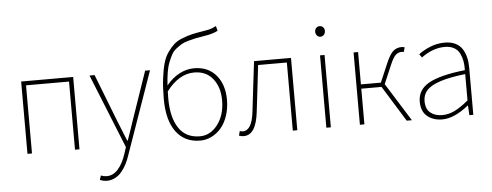

<svg xmlns="http://www.w3.org/2000/svg" viewBox="-57 -886 3239 1264"><g transform="rotate(-5 1562.5 -254.0)"><path d="M96.2 0V-478H439.9V0H410.2V-450.2H126V0Z M601.6 222.2Q577.1 222.2 555.7 211.9L565.4 184.1Q585 191.9 603.5 191.9Q646.5 191.9 678.7 155.3Q710.9 118.7 731.4 56.2L745.6 12.2L547.9 -478H581.5L703.6 -164.1Q755.4 -35.6 757.8 -29.8H761.7Q771 -53.7 786.9 -102.3Q802.7 -150.9 807.6 -164.1L915.5 -478H947.8L755.9 67.9Q746.1 98.1 732.9 123.8Q719.7 149.4 700.9 172.6Q682.1 195.8 656.5 209Q630.9 222.2 601.6 222.2Z M1051.3 -282.2Q1051.3 -157.2 1098.1 -86.7Q1145 -16.1 1237.3 -16.1Q1307.1 -16.1 1355.2 -79.3Q1403.3 -142.6 1403.3 -240.2Q1403.3 -326.2 1359.1 -382.1Q1314.9 -438 1235.4 -438Q1134.8 -438 1052.2 -329.1Q1051.3 -314 1051.3 -282.2ZM1237.3 12.2Q1134.8 12.2 1078.1 -64.2Q1021.5 -140.6 1021.5 -282.2Q1021.5 -356.9 1028.8 -415.5Q1036.1 -474.1 1047.6 -515.6Q1059.1 -557.1 1080.8 -587.6Q1102.5 -618.2 1123.5 -637Q1144.5 -655.8 1179.4 -669.4Q1214.4 -683.1 1243.9 -689.9Q1273.4 -696.8 1319.3 -704.1Q1354.5 -709.5 1368.7 -714.1Q1382.8 -718.8 1405.3 -730L1413.6 -698.2Q1380.9 -680.2 1325.7 -671.9Q1288.1 -666 1266.6 -661.6Q1245.1 -657.2 1216.1 -649.2Q1187 -641.1 1170.9 -631.3Q1154.8 -621.6 1134.5 -606Q1114.3 -590.3 1103 -569.6Q1091.8 -548.8 1080.3 -520Q1068.8 -491.2 1062.7 -453.4Q1056.6 -415.5 1053.7 -368.2Q1092.3 -415.5 1139.9 -440.7Q1187.5 -465.8 1237.3 -465.8Q1329.1 -465.8 1382.3 -403.8Q1435.5 -341.8 1435.5 -240.2Q1435.5 -183.6 1419.4 -135.5Q1403.3 -87.4 1376 -55.4Q1348.6 -23.4 1312.7 -5.6Q1276.9 12.2 1237.3 12.2Z M1525.4 7.8Q1508.3 7.8 1493.7 2L1501.5 -27.8Q1513.2 -23.9 1521.5 -23.9Q1581.5 -23.9 1595.7 -146Q1602.1 -201.2 1615.2 -311.8Q1628.4 -422.4 1635.3 -478H1879.4V0H1849.6V-450.2H1659.7Q1653.8 -398.9 1641.8 -296.4Q1629.9 -193.8 1623.5 -142.1Q1606 7.8 1525.4 7.8Z M2071.3 0V-478H2101.1V0ZM2053.2 -636.2Q2053.2 -650.9 2062.3 -660.4Q2071.3 -669.9 2085 -669.9Q2098.6 -669.9 2107.9 -660.4Q2117.2 -650.9 2117.2 -636.2Q2117.2 -620.1 2107.9 -610.1Q2098.6 -600.1 2085 -600.1Q2071.3 -600.1 2062.3 -610.1Q2053.2 -620.1 2053.2 -636.2Z M2293 0V-478H2322.8V-264.2H2454.6L2506.8 -386.2Q2532.7 -446.8 2555.7 -466.3Q2578.6 -485.8 2610.8 -485.8Q2623 -485.8 2630.9 -481.9L2622.6 -452.1Q2616.7 -454.1 2608.9 -454.1Q2586.9 -454.1 2569.8 -439.2Q2552.7 -424.3 2532.7 -377.9L2479 -252L2636.7 0H2602.5L2456.5 -235.8H2322.8V0Z M2836.9 12.2Q2776.9 12.2 2737.8 -20.3Q2698.7 -52.7 2698.7 -117.2Q2698.7 -196.3 2773.4 -238Q2848.1 -279.8 3012.7 -297.9Q3013.7 -330.1 3009 -356.9Q3004.4 -383.8 2992.2 -408.7Q2980 -433.6 2955.1 -447.8Q2930.2 -461.9 2894.5 -461.9Q2814.9 -461.9 2738.8 -405.8L2722.7 -428.2Q2752 -451.7 2798.1 -470.9Q2844.2 -490.2 2896.5 -490.2Q2937 -490.2 2966.3 -475.8Q2995.6 -461.4 3011.7 -435.8Q3027.8 -410.2 3035.2 -379.2Q3042.5 -348.1 3042.5 -310.1V0H3016.6L3012.7 -64H3010.7Q2916 12.2 2836.9 12.2ZM2838.9 -16.1Q2880.9 -16.1 2921.9 -36.1Q2962.9 -56.2 3012.7 -98.1V-272Q2908.7 -260.3 2846.2 -239.5Q2783.7 -218.8 2757.1 -189.5Q2730.5 -160.2 2730.5 -118.2Q2730.5 -65.9 2760.7 -41Q2791 -16.1 2838.9 -16.1Z"/></g></svg>

Font: Source Sans 3 ExtraLight
Style: Regular
Weight: 200
Designer: Paul D. Hunt
Foundry: Adobe
Version: Version 3.052;hotconv 1.1.0;makeotfexe 2.6.0